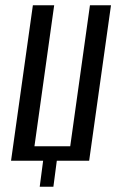

<svg xmlns="http://www.w3.org/2000/svg" viewBox="-20 -611 451 730"><path d="M131 99 144 0H22L105 -591H186L111 -55H247L322 -591H402L319 0H196L183 99Z"/></svg>

Font: Alumni Sans Medium
Style: Italic
Weight: 500
Italic angle: -8°
Designer: Robert E. Leuschke
Foundry: Robert E. Leuschke
Version: Version 1.016